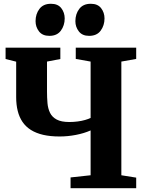

<svg xmlns="http://www.w3.org/2000/svg" viewBox="-20 -995 776 1015"><path d="M459 -305.5Q424 -290 381 -281.8Q338 -273.5 295 -273.5Q246 -273.5 208.2 -282.2Q170.5 -291 143.5 -308Q116.5 -325 99.2 -350.2Q82 -375.5 73.8 -408.2Q65.5 -441 65.5 -481.5V-669L9.5 -683V-743H299V-683L228.5 -669.5V-511Q228.5 -478.5 231 -449.8Q233.5 -421 244.5 -398.5Q255.5 -376 279.8 -363Q304 -350 346.5 -350Q368.5 -350 390 -352.8Q411.5 -355.5 429.8 -360.8Q448 -366 459 -371.5V-669.5L380.5 -683.5V-743H700V-683.5L621.5 -669.5V-68.5L700 -56V0H353V-57L459 -68.5ZM240.5 -805.5Q204.5 -805.5 186.2 -829Q168 -852.5 168 -883Q168 -921 188.5 -948Q209 -975 249 -975H250Q286 -975 304 -951.8Q322 -928.5 322 -897.5Q322 -860.5 301.8 -833Q281.5 -805.5 241.5 -805.5ZM450.5 -805.5Q415 -805.5 396.8 -829Q378.5 -852.5 378.5 -883Q378.5 -921 399 -948Q419.5 -975 459.5 -975H460.5Q496.5 -975 514.5 -951.8Q532.5 -928.5 532.5 -897.5Q532.5 -860.5 512.2 -833Q492 -805.5 451.5 -805.5Z"/></svg>

Font: Merriweather 36pt ExtraBold
Style: Regular
Weight: 800
Designer: Eben Sorkin
Foundry: Eben Sorkin
Version: Version 2.100